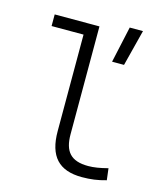

<svg xmlns="http://www.w3.org/2000/svg" viewBox="-115 -853 816 949"><g transform="rotate(15 293.0 -378.5)"><path d="M393.1 9.8C437.5 9.8 474.1 4.9 516.6 -7.3L509.3 -66.9C467.8 -56.2 437.5 -51.3 409.2 -51.3C319.8 -51.3 284.7 -92.8 284.7 -180.7V-732.4H55.7V-672.9H219.2V-179.2C219.2 -50.8 274.9 9.8 393.1 9.8ZM390.1 -580.1H451.2L498.5 -765.6H430.7Z"/></g></svg>

Font: Cascadia Mono Light
Style: Regular
Weight: 300
Monospace: yes
Designer: Aaron Bell
Foundry: Saja Typeworks
Version: Version 2404.023